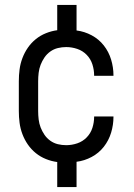

<svg xmlns="http://www.w3.org/2000/svg" viewBox="-20 -648 540 775"><path d="M211 107V6Q188 3 165.5 -6Q143 -15 124.5 -30Q106 -45 92.5 -64.5Q79 -84 70.5 -106.5Q62 -129 59 -152.5Q56 -176 56 -200V-320Q56 -344 59 -367.5Q62 -391 70.5 -413.5Q79 -436 92.5 -455.5Q106 -475 124.5 -490Q143 -505 165.5 -514Q188 -523 211 -526V-628H289V-525Q321 -521 350 -505.5Q379 -490 399 -464.5Q419 -439 428.5 -407.5Q438 -376 438 -344Q438 -344 438 -343.5Q438 -343 438 -342H360Q360 -342 360 -342.5Q360 -343 360 -343Q360 -366 353 -388Q346 -410 330 -426.5Q314 -443 292 -450.5Q270 -458 247 -458Q230 -458 213.5 -454Q197 -450 183 -440Q169 -430 159.5 -416Q150 -402 144 -386.5Q138 -371 136 -354Q134 -337 134 -320V-200Q134 -183 136 -166Q138 -149 144 -133.5Q150 -118 159.5 -104Q169 -90 183 -80Q197 -70 213.5 -66Q230 -62 247 -62Q270 -62 292 -69.5Q314 -77 330 -93.5Q346 -110 353 -132Q360 -154 360 -177Q360 -177 360 -177.5Q360 -178 360 -178H438Q438 -177 438 -176.5Q438 -176 438 -176Q438 -144 428.5 -112.5Q419 -81 399 -55.5Q379 -30 350 -14.5Q321 1 289 5V107Z"/></svg>

Font: Iosevka Julsh Curly
Style: Regular
Weight: 400
Designer: Belleve Invis
Foundry: Belleve Invis
Version: Version 15.0.2; ttfautohint (v1.8.4)